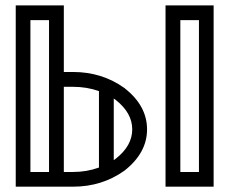

<svg xmlns="http://www.w3.org/2000/svg" viewBox="-20 -701 861 721"><path d="M254.4 0H39.1V-680.7H219.7V-430.7H254.4Q363.3 -430.7 447.8 -370.1Q532.2 -303.7 532.2 -215.3Q532.2 -127 447.8 -60.5Q363.3 0 254.4 0ZM164.1 -55.2V-625.5H94.2V-55.2ZM254.4 -55.2Q305.7 -55.2 351.6 -71.8V-358.9Q305.7 -375 254.4 -375H219.7V-55.2ZM407.2 -99.6 414.6 -105Q476.6 -153.3 476.6 -215.3Q476.6 -276.9 414.6 -325.7L407.2 -331.1ZM782.2 0H601.6V-680.7H782.2ZM727.1 -55.2V-625.5H657.2V-55.2Z"/></svg>

Font: X Company
Style: Regular
Weight: 400
Designer: GGBotNet
Foundry: GGBotNet
Version: 0.90